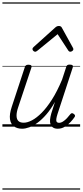

<svg xmlns="http://www.w3.org/2000/svg" viewBox="-20 -1053 686 1596"><path d="M164 17Q123 17 96 -2.5Q69 -22 63 -62.5Q57 -103 78 -166L186 -494Q190 -506 196.5 -510.5Q203 -515 216 -515Q233 -515 239 -509Q245 -503 241 -491L131 -161Q117 -120 117.5 -91Q118 -62 132.5 -47.5Q147 -33 177 -33Q208 -33 246 -53Q284 -73 326 -115Q368 -157 411.5 -225Q455 -293 496 -391L530 -495Q534 -508 540 -512Q546 -516 560 -516Q576 -516 582.5 -510.5Q589 -505 585 -493L458 -105Q450 -80 448 -63.5Q446 -47 452 -39.5Q458 -32 470 -32Q487 -32 504 -43Q521 -54 536.5 -70.5Q552 -87 564 -103Q570 -111 577 -112Q584 -113 592 -107Q602 -100 603.5 -93.5Q605 -87 600 -80Q588 -62 567.5 -39.5Q547 -17 519.5 0Q492 17 460 17Q436 17 421.5 7.5Q407 -2 400.5 -18.5Q394 -35 396 -58Q398 -81 406 -109L437 -206Q402 -144 365 -101.5Q328 -59 292.5 -33Q257 -7 224 5Q191 17 164 17ZM272 -623Q264 -623 257 -630Q250 -637 250 -645Q250 -650 252.5 -654Q255 -658 259 -662L440 -825Q448 -832 455 -834.5Q462 -837 470 -837Q477 -837 483.5 -834Q490 -831 494 -823L584 -660Q587 -655 588.5 -651Q590 -647 590 -644Q590 -635 581 -629Q572 -623 565 -623Q559 -623 554.5 -626Q550 -629 547 -634L459 -769L294 -634Q287 -629 282.5 -626Q278 -623 272 -623ZM0 513H646V523H0ZM0 -20H646V0H0ZM0 -505H646V-500H0ZM0 -1033H646V-1023H0Z"/></svg>

Font: Playwrite IN Guides
Style: Regular
Weight: 400
Designer: Veronika Burian, José Scaglione
Foundry: TypeTogether
Version: Version 1.003